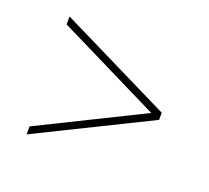

<svg xmlns="http://www.w3.org/2000/svg" viewBox="-65 -576 492 453"><g transform="rotate(20 180.5 -350.0)"><path d="M40 -202V-222L299 -350L40 -478V-498L322 -359V-341Z"/></g></svg>

Font: TypoPRO Bebas Neue
Style: Regular
Weight: 300
Designer: Ryoichi Tsunekawa
Foundry: Ryoichi Tsunekawa
Version: Version 001.003